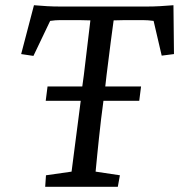

<svg xmlns="http://www.w3.org/2000/svg" viewBox="-20 -715 686 735"><path d="M644 -695C606 -692 577 -690 543 -690H210C174 -690 146 -692 110 -695L61 -508L108 -501L172 -635C184 -637 200 -638 210 -638H256C272 -638 303 -638 326 -637C324 -618 311 -509 301 -428L295 -384H162L155 -329H289L280 -259C267 -156 256 -77 254 -58L156 -44L153 0H431L439 -44L346 -58C348 -77 355 -156 367 -259L376 -329H513L520 -384H383L388 -428C398 -509 412 -618 415 -637C437 -638 470 -638 486 -638H527C538 -638 556 -637 568 -635L599 -502L646 -508Z"/></svg>

Font: TPK Tissa Web
Style: Italic
Weight: 400
Italic angle: -7°
Designer: Jacques Le Bailly, Suppakit Chalermlarp | Katatrad Co.,Ltd.
Foundry: Jacques Le Bailly, Cadson Demak Co.,Ltd.
Version: Version 5.000;Glyphs 3.1.2 (3151)